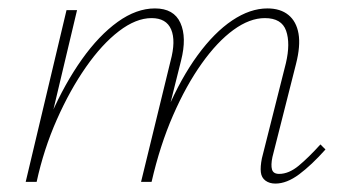

<svg xmlns="http://www.w3.org/2000/svg" viewBox="-20 -432 821 456"><path d="M634 4Q620 4 610.5 -3Q601 -10 599.5 -23Q598 -36 602 -56L659 -282Q670 -329 659.5 -359Q649 -389 609 -389Q573 -389 534.5 -361Q496 -333 459 -281Q422 -229 391 -158Q360 -87 340 0H321Q344 -94 377 -170.5Q410 -247 449.5 -301Q489 -355 531.5 -383.5Q574 -412 615 -412Q646 -412 665 -396.5Q684 -381 689 -352Q694 -323 683 -280L627 -59Q623 -40 626 -29.5Q629 -19 643 -19Q666 -19 689.5 -38.5Q713 -58 741 -89L753 -77Q720 -40 690.5 -18Q661 4 634 4ZM41 0 138 -408H163L66 0ZM48 0Q68 -84 101 -159Q134 -234 174.5 -291Q215 -348 259.5 -380Q304 -412 348 -412Q393 -412 408.5 -377.5Q424 -343 410 -288L338 0H315L385 -287Q398 -335 386.5 -362Q375 -389 340 -389Q303 -389 262.5 -358Q222 -327 184 -272.5Q146 -218 115 -148Q84 -78 67 0Z"/></svg>

Font: Ysabeau Office Thin
Style: Italic
Weight: 250
Italic angle: -12°
Designer: Christian Thalmann (Catharsis Fonts)
Version: Version 2.001;gftools[0.9.30]; featfreeze: tnum,lnum,ss02